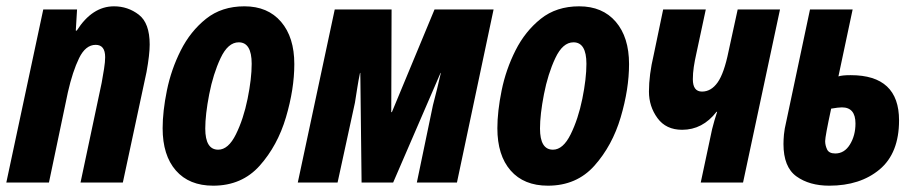

<svg xmlns="http://www.w3.org/2000/svg" viewBox="-30 -578 2913 608"><path d="M125 0 185 -286Q200 -352 220.5 -394Q241 -436 273 -436Q303 -436 303 -397Q303 -382 299.5 -360Q296 -338 292 -316L225 0H359L434 -350Q444 -405 444 -437Q444 -505 409.5 -531.5Q375 -558 331 -558Q262 -558 213 -481H210L214 -548H107L-10 0Z M902 -375Q902 -460 860 -509Q818 -558 744 -558Q672 -558 622.5 -518.5Q573 -479 542.5 -418.5Q512 -358 498.5 -291.5Q485 -225 485 -172Q485 -86 527 -38Q569 10 645 10Q736 10 792.5 -53.5Q849 -117 875.5 -206.5Q902 -296 902 -375ZM620 -171Q620 -215 632.5 -279.5Q645 -344 668.5 -394Q692 -444 726 -444Q767 -444 767 -376Q767 -329 754 -265Q741 -201 717 -152.5Q693 -104 661 -104Q620 -104 620 -171Z M1039 0 1094 -253Q1098 -278 1101.5 -300.5Q1105 -323 1110 -347H1111L1115 0H1215L1365 -347H1366Q1360 -321 1354 -296Q1348 -271 1341 -245L1290 0H1417L1533 -548H1346L1211 -223H1209L1210 -548H1030L913 0Z M1962 -375Q1962 -460 1920 -509Q1878 -558 1804 -558Q1732 -558 1682.5 -518.5Q1633 -479 1602.5 -418.5Q1572 -358 1558.5 -291.5Q1545 -225 1545 -172Q1545 -86 1587 -38Q1629 10 1705 10Q1796 10 1852.5 -53.5Q1909 -117 1935.5 -206.5Q1962 -296 1962 -375ZM1680 -171Q1680 -215 1692.5 -279.5Q1705 -344 1728.5 -394Q1752 -444 1786 -444Q1827 -444 1827 -376Q1827 -329 1814 -265Q1801 -201 1777 -152.5Q1753 -104 1721 -104Q1680 -104 1680 -171Z M2323 0 2440 -548H2306L2277 -415Q2263 -346 2242.5 -317Q2222 -288 2193 -288Q2164 -288 2164 -327Q2164 -346 2167 -366Q2170 -386 2175 -408L2205 -548H2070L2040 -404Q2025 -341 2025 -288Q2025 -241 2052 -204Q2079 -167 2130 -167Q2195 -167 2239 -224H2241Q2232 -197 2225 -169L2189 0Z M2817 -197Q2817 -340 2664 -340Q2636 -340 2625 -336L2670 -548H2535L2460 -194Q2454 -169 2452.5 -152Q2451 -135 2451 -122Q2451 -49 2492 -19.5Q2533 10 2596 10Q2694 10 2755.5 -41.5Q2817 -93 2817 -197ZM2583 -131Q2583 -146 2602 -234Q2625 -238 2636 -238Q2679 -238 2679 -187Q2679 -149 2661.5 -120.5Q2644 -92 2615 -92Q2595 -92 2589 -105Q2583 -118 2583 -131Z"/></svg>

Font: Noto Sans UI Condensed ExtraBold
Style: Italic
Weight: 800
Width: 3
Designer: Monotype Design Team
Foundry: Monotype Imaging Inc.
Version: 1.001